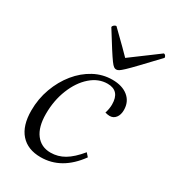

<svg xmlns="http://www.w3.org/2000/svg" viewBox="-171 -778 793 883"><g transform="rotate(30 225.0 -336.5)"><path d="M184 12Q115 12 77.5 -30.5Q40 -73 40 -153Q40 -215 60.5 -271Q81 -327 116 -370Q151 -413 196.5 -437.5Q242 -462 293 -462Q346 -462 377 -436.5Q408 -411 408 -367Q408 -342 396 -326.5Q384 -311 364 -311Q354 -311 340 -315Q348 -340 348 -362Q348 -435 283 -435Q235 -435 194.5 -399.5Q154 -364 130 -304Q106 -244 106 -173Q106 -104 134.5 -66.5Q163 -29 213 -29Q252 -29 286 -49Q320 -69 357 -114L373 -96Q295 12 184 12ZM283 -511Q277 -511 270.5 -515.5Q264 -520 253 -535Q242 -550 221.5 -582Q201 -614 167 -669Q167 -675 173 -680Q179 -685 185 -685Q228 -643 257.5 -614Q287 -585 293 -578Q305 -587 330 -605.5Q355 -624 384 -645.5Q413 -667 437 -685Q442 -685 446 -680Q450 -675 450 -669Q398 -614 367.5 -582Q337 -550 321 -535Q305 -520 297.5 -515.5Q290 -511 283 -511Z"/></g></svg>

Font: Petrona Light
Style: Italic
Weight: 300
Italic angle: -9°
Designer: Ringo R. Seeber
Foundry: Ringo R. Seeber
Version: Version 2.001; ttfautohint (v1.8.3)